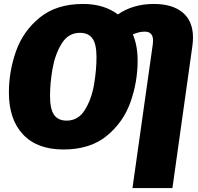

<svg xmlns="http://www.w3.org/2000/svg" viewBox="-20 -736 1003 971"><path d="M956 -546Q956 -527 953 -504L852 215H650L753 -514Q754 -520 754 -531Q754 -576 712 -576Q683 -576 652 -562Q676 -505 676 -429Q676 -322 640 -220Q604 -118 520 -49Q436 20 301 20Q168 20 96.5 -56Q25 -132 25 -268Q25 -375 61 -477Q97 -579 181.5 -647.5Q266 -716 400 -716Q506 -716 576 -663Q653 -716 758 -716Q852 -716 904 -672.5Q956 -629 956 -546ZM468 -447Q468 -513 447.5 -541.5Q427 -570 384 -570Q325 -570 291.5 -515Q258 -460 245.5 -387.5Q233 -315 233 -251Q233 -184 253.5 -155Q274 -126 317 -126Q376 -126 409.5 -180.5Q443 -235 455.5 -308Q468 -381 468 -447Z"/></svg>

Font: FiraGO Heavy
Style: Italic
Weight: 900
Italic angle: -8°
Designer: bBox Type GmbH
Foundry: bBox Type GmbH
Version: Version 1.001